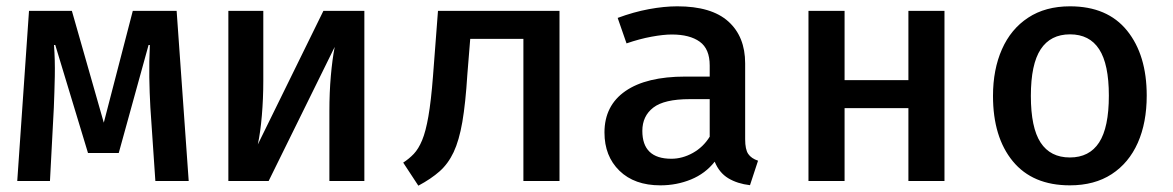

<svg xmlns="http://www.w3.org/2000/svg" viewBox="-20 -576 3732 611"><path d="M542.1 -541.5 580.5 0H474.4L458.5 -234.4Q455.9 -281 455.1 -329.7Q454.4 -378.5 456.9 -432.8H452.8L357.9 -89.2H260L155.9 -432.8H151.8Q155.4 -385.1 154.4 -333.3Q153.3 -281.5 151.3 -233.3L139 0H34.9L72.3 -541.5H208.7L310.3 -185.6L402.6 -541.5Z M1139.5 -541.5V0H1028.2V-222.6Q1028.2 -281.5 1032.8 -334.1Q1037.4 -386.7 1045.1 -426.7L834.9 0H706.7V-541.5H817.9V-318.5Q817.9 -262.6 813.3 -208.5Q808.7 -154.4 800.5 -116.4L1009.2 -541.5Z M1760.5 -541.5V0H1645.6V-452.3H1476.4L1467.2 -338.5Q1461.5 -247.2 1451.3 -187.9Q1441 -128.7 1423.6 -91.8Q1406.2 -54.9 1379 -30.8Q1351.8 -6.7 1311.3 14.9L1263.1 -58.5Q1282.1 -70.8 1296.9 -86.4Q1311.8 -102.1 1323.3 -129.7Q1334.9 -157.4 1343.3 -205.9Q1351.8 -254.4 1357.9 -333.3L1373.8 -541.5Z M2351.3 -132.8Q2351.3 -100.5 2361 -86.2Q2370.8 -71.8 2392.3 -64.6L2366.7 13.3Q2326.7 8.7 2297.7 -8.7Q2268.7 -26.2 2254.4 -61.5Q2224.6 -23.6 2179 -4.9Q2133.3 13.8 2081.5 13.8Q1999 13.8 1951.3 -32.6Q1903.6 -79 1903.6 -154.4Q1903.6 -240 1970.3 -286.2Q2036.9 -332.3 2161 -332.3H2238.5V-367.7Q2238.5 -420.5 2206.7 -443.3Q2174.9 -466.2 2117.9 -466.2Q2091.3 -466.2 2053.3 -459.2Q2015.4 -452.3 1973.8 -437.9L1945.6 -519Q1996.4 -537.9 2045.1 -546.9Q2093.8 -555.9 2135.4 -555.9Q2244.1 -555.9 2297.7 -507.7Q2351.3 -459.5 2351.3 -374.4ZM2116.4 -70.8Q2151.3 -70.8 2184.6 -89.2Q2217.9 -107.7 2238.5 -141V-260.5H2174.9Q2093.8 -260.5 2059 -233.6Q2024.1 -206.7 2024.1 -159.5Q2024.1 -70.8 2116.4 -70.8Z M2870.8 0V-231.8H2667.7V0H2552.8V-541.5H2667.7V-321H2870.8V-541.5H2985.6V0Z M3385.1 -555.9Q3504.1 -555.9 3566.7 -478.5Q3629.2 -401 3629.2 -271.8Q3629.2 -185.6 3600.8 -121.5Q3572.3 -57.4 3517.7 -21.8Q3463.1 13.8 3384.6 13.8Q3266.2 13.8 3203.1 -62.8Q3140 -139.5 3140 -270.8Q3140 -354.9 3168.5 -419.2Q3196.9 -483.6 3251.8 -519.7Q3306.7 -555.9 3385.1 -555.9ZM3385.1 -466.7Q3323.1 -466.7 3291.8 -419.2Q3260.5 -371.8 3260.5 -270.8Q3260.5 -169.7 3291.5 -122.3Q3322.6 -74.9 3384.6 -74.9Q3446.7 -74.9 3477.7 -122.6Q3508.7 -170.3 3508.7 -271.8Q3508.7 -371.8 3477.9 -419.2Q3447.2 -466.7 3385.1 -466.7Z"/></svg>

Font: Fira Code Medium
Style: Regular
Weight: 500
Designer: Carrois Corporate, Edenspiekermann AG, Nikita Prokopov
Foundry: Carrois Corporate, Edenspiekermann AG, Nikita Prokopov
Version: Version 6.002